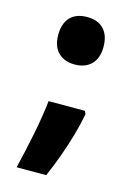

<svg xmlns="http://www.w3.org/2000/svg" viewBox="-95 -505 473 684"><g transform="rotate(15 141.5 -163.0)"><path d="M57 -366Q57 -408 78.5 -431Q100 -454 141 -454Q181 -454 202.5 -431Q224 -408 224 -366Q224 -324 201.5 -301.5Q179 -279 141 -279Q102 -279 79.5 -301.5Q57 -324 57 -366ZM219 -129 224 -118Q217 -80 204.5 -36.5Q192 7 176.5 49.5Q161 92 145 128H36Q51 67 65 -3Q79 -73 85 -129Z"/></g></svg>

Font: Noto Sans Telugu ExtraCondensed ExtraBold
Style: Regular
Weight: 800
Width: 2
Designer: Jelle Bosma - Monotype Design Team
Foundry: Monotype Imaging Inc.
Version: Version 2.005; ttfautohint (v1.8.4.7-5d5b)